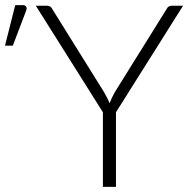

<svg xmlns="http://www.w3.org/2000/svg" viewBox="-130 -730 745 750"><path d="M323 -291.5V0H272V-291.5L10 -707.5H55Q62 -707.5 66.5 -704.2Q71 -701 74 -695L276.5 -370Q283 -358.5 288.5 -347.8Q294 -337 298 -326.5Q302 -337 307 -347.8Q312 -358.5 318.5 -370L521 -695Q523.5 -700.5 528.2 -704Q533 -707.5 540 -707.5H585ZM-110.5 -551.5 -70.5 -710H-40Q-31.5 -710 -27.8 -703.8Q-24 -697.5 -28 -688L-80 -551.5Z"/></svg>

Font: Lato 2
Style: Regular
Weight: 300
Designer: Lukasz Dziedzic with Adam Twardoch and Botio Nikoltchev
Foundry: tyPoland Lukasz Dziedzic
Version: Version 2.015; 2015-08-06; http://www.latofonts.com/